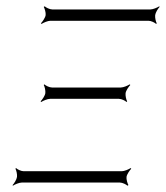

<svg xmlns="http://www.w3.org/2000/svg" viewBox="-20 -580 527 610"><path d="M109 -258 111 -256C117 -260 131 -266 139 -266H358C366 -266 378 -260 382 -256L384 -258C381 -263 378 -276 379 -284C380 -292 389 -305 394 -310L392 -312C386 -308 372 -302 364 -302H145C137 -302 125 -308 121 -312L119 -310C122 -305 125 -292 124 -284C123 -276 114 -263 109 -258ZM110 -506 112 -504C118 -508 132 -514 140 -514H452C460 -514 472 -508 476 -504L478 -506C475 -511 472 -524 473 -532C474 -540 482 -553 487 -558L486 -560C480 -556 466 -550 458 -550H146C138 -550 126 -556 122 -560L119 -558C122 -553 126 -540 125 -532C124 -524 115 -511 110 -506ZM20 8 21 10C27 6 41 0 49 0H361C369 0 381 6 385 10L388 8C385 3 381 -10 382 -18C383 -26 392 -39 397 -44L395 -46C389 -42 375 -36 367 -36H55C47 -36 35 -42 31 -46L29 -44C32 -39 35 -26 34 -18C33 -10 25 3 20 8Z"/></svg>

Font: Armata Saber
Style: RgIta
Weight: 400
Designer: Jasper
Foundry: Cannot Into Space Fonts
Version: Version 0.970